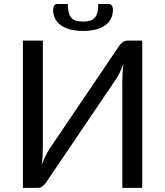

<svg xmlns="http://www.w3.org/2000/svg" viewBox="-20 -914 804 934"><path d="M672 -716.5V0H575V-509Q575 -530.5 576 -553.8Q577 -577 580.5 -603Q572 -580.5 562.5 -561Q553 -541.5 543 -527L207 -30.5Q200 -19 189 -9.5Q178 0 163.5 0H91.5V-716.5H188.5V-207Q188.5 -185.5 187.5 -162.2Q186.5 -139 183 -112.5Q191.5 -135.5 201.2 -155Q211 -174.5 220.5 -189.5L556.5 -686Q563.5 -697.5 574.5 -707Q585.5 -716.5 600 -716.5ZM458 -894.5H510Q519.5 -894.5 524.5 -886.2Q529.5 -878 529.5 -867.5Q529.5 -817.5 491 -790.5Q452.5 -763.5 384 -763.5Q315.5 -763.5 277 -790.5Q238.5 -817.5 238.5 -867.5Q238.5 -878 243.5 -886.2Q248.5 -894.5 258 -894.5H310Q310 -870.5 314 -854.2Q318 -838 326.8 -828Q335.5 -818 349.5 -813.5Q363.5 -809 384 -809Q404.5 -809 418.5 -813.5Q432.5 -818 441.2 -828Q450 -838 454 -854.2Q458 -870.5 458 -894.5Z"/></svg>

Font: Lato
Style: Regular
Weight: 400
Designer: Lukasz Dziedzic with Adam Twardoch and Botio Nikoltchev
Foundry: tyPoland Lukasz Dziedzic
Version: Version 2.010; 2014-09-01; http://www.latofonts.com/; ttfaut